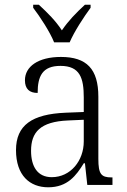

<svg xmlns="http://www.w3.org/2000/svg" viewBox="-20 -786 541 816"><path d="M210 -606H276C295 -651 337 -715 365 -753V-766H341C302 -730 271 -698 243 -657C216 -698 184 -730 145 -766H121V-753C150 -715 192 -651 210 -606ZM185 10C267 10 304 -40 336 -92H341L351 0H458V-32H454C410 -32 398 -46 398 -111V-375C398 -493 348 -544 239 -544C142 -544 86 -503 86 -445C86 -408 105 -391 140 -391C140 -462 160 -506 237 -506C320 -506 336 -454 336 -372V-310L259 -307C116 -301 48 -254 48 -148C48 -40 107 10 185 10ZM200 -33C139 -33 112 -79 112 -145C112 -224 151 -269 269 -274L336 -277V-185C336 -103 280 -33 200 -33Z"/></svg>

Font: Noto Serif Bengali SemiCondensed Light
Style: Regular
Weight: 300
Width: 4
Designer: Juan Bruce, Universal Thirst, Indian Type Foundry and the Monotype Design Team.
Foundry: Monotype Imaging Inc.
Version: Version 2.003